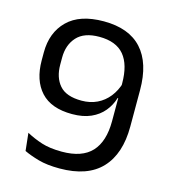

<svg xmlns="http://www.w3.org/2000/svg" viewBox="-101 -734 742 828"><g transform="rotate(15 270.0 -320.0)"><path d="M261.5 -651Q374 -651 431.2 -588.2Q488.5 -525.5 488.5 -404.5V-242Q488.5 -120 426.5 -54.2Q364.5 11.5 240 11.5Q184 11.5 145.2 0.5Q106.5 -10.5 79.5 -23.5L71 -102.5Q103 -85 140 -73Q177 -61 231 -61Q321 -61 363.8 -107.2Q406.5 -153.5 406.5 -244V-412Q406.5 -496 370.8 -538.8Q335 -581.5 260 -581.5Q192.5 -581.5 160 -545.8Q127.5 -510 127.5 -453.5V-422Q127.5 -364.5 157.5 -330Q187.5 -295.5 256 -295.5Q294.5 -295.5 325.2 -310.2Q356 -325 377.8 -352.5Q399.5 -380 410.5 -417.5L418 -347H404Q394 -313.5 372 -286.8Q350 -260 315.2 -244.5Q280.5 -229 231.5 -229Q138 -229 91.8 -279.5Q45.5 -330 45.5 -419.5V-454.5Q45.5 -543.5 100 -597.2Q154.5 -651 261.5 -651Z"/></g></svg>

Font: Anek Gurmukhi Medium
Style: Regular
Weight: 400
Version: Version 1.003